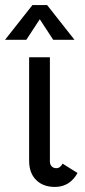

<svg xmlns="http://www.w3.org/2000/svg" viewBox="-43 -727 337 758"><path d="M179 -63Q195 -63 204 -81L263 -44Q249 -18 226.5 -3.5Q204 11 174 11Q127 11 99.5 -16.5Q72 -44 72 -92V-501H154V-89Q154 -78 161 -70.5Q168 -63 179 -63ZM85 -707H143L251 -570H167L114 -651L61 -570H-23Z"/></svg>

Font: Bellota
Style: Bold
Weight: 700
Designer: Kemie Guaida
Foundry: Kemie Guaida
Version: Version 4.001